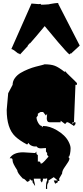

<svg xmlns="http://www.w3.org/2000/svg" viewBox="-20 -1164 548 1271"><path d="M188.5 -1140.6 236.3 -1136.7Q241.7 -1136.7 247.6 -1138.2L253.4 -1132.8Q272.5 -1132.8 307.6 -1135.7L306.6 -1136.7Q349.1 -1144 359.4 -1144L367.7 -1143.1L364.7 -1140.6L507.8 -862.3L450.2 -809.1L447.3 -811L439.5 -803.7Q421.4 -818.4 365 -884.5Q308.6 -950.7 275.9 -991.2Q212.4 -914.1 179.2 -877.4L177.2 -877.9L163.1 -862.3L165 -860.4L112.8 -803.7L105 -811L101.6 -809.1Q100.6 -809.6 94.7 -814.2Q88.9 -818.8 84.2 -822.5Q79.6 -826.2 73.7 -830.6Q60.1 -839.4 55.2 -839.4ZM246.6 -1139.6Q246.6 -1139.6 248.5 -1139.6L247.6 -1138.2Q247.6 -1139.2 246.6 -1139.6ZM245.1 -1140.6 246.6 -1139.6Q245.1 -1139.6 245.1 -1140.6ZM460 -354.5V-342.8L469.7 -354.5ZM263.2 18.6Q263.2 19.5 264.4 21.7Q265.6 23.9 263.7 28.3Q258.8 41.5 257.3 44.4L248.5 33.2V18.6H203.6Q203.6 26.9 208 43Q212.4 59.1 212.4 67.4L195.3 42.5V30.8H187L176.8 20V30.8Q165 39.6 161.9 39.6Q158.7 39.6 149.7 29.1Q140.6 18.6 131.8 18.6Q94.7 -18.6 93.8 -37.6Q63.5 -83.5 63.5 -99.9Q63.5 -116.2 54.7 -116.2H43.9Q67.4 -155.8 133.8 -155.8L212.4 -150.9L221.7 -161.1L220.7 -155.8Q220.7 -138.7 230.5 -138.7V-93.8L235.4 -95.2Q248.5 -95.2 248.5 -82H257.3Q272.9 -93.3 301.3 -127.4L292 -138.7V-150.9L284.2 -161.1V-184.1L253.9 -182.1Q232.4 -180.2 221.7 -194.8Q219.2 -194.3 209.2 -194.3Q199.2 -194.3 186.5 -200.7Q173.8 -207 168.9 -218.3L159.7 -207Q107.4 -234.9 80.1 -261.7Q24.4 -314.9 24.4 -436.5L34.2 -546.9L63.5 -602.5Q63.5 -626.5 78.6 -647.2Q93.8 -668 116.5 -681.4Q139.2 -694.8 166.3 -705.8Q193.4 -716.8 216.6 -722.7Q239.7 -728.5 256.3 -732.7Q272.9 -736.8 273.9 -738.3Q317.4 -738.3 343 -728.5Q368.7 -718.8 407.7 -688L411.1 -692.9Q423.3 -678.2 450.4 -652.8Q477.5 -627.4 489.3 -613.8V-602.5H479.5L469.7 -354.5H479.5V-342.8L469.7 -330.1L458 -337.9Q432.1 -355 427.7 -355Q423.3 -355 421.4 -354.5L411.1 -342.8L381.3 -365.2V-354.5H309.6Q289.6 -354.5 289.6 -380.4Q289.6 -386.7 292 -411.1L284.2 -398.9L265.6 -422.4H248.5Q247.1 -422.4 239 -417Q231 -411.6 230.5 -411.1V-398.9L221.7 -387.2Q221.7 -370.6 233.2 -350.3Q244.6 -330.1 257.3 -330.1V-320.3L265.6 -330.1Q308.6 -330.1 357.4 -301.3Q412.1 -269.5 434.6 -225.1Q447.3 -200.2 447.3 -182.1Q447.3 -164.1 443.4 -144.8Q439.5 -125.5 433.6 -125.5Q432.1 -125.5 430.7 -127L439.9 -116.2Q439.9 -104 427.7 -86.4Q415.5 -68.8 403.3 -50Q391.1 -31.2 391.1 -15.1L371.6 18.6L373 34.2H362.3V42.5L345.2 52.2Q344.7 50.8 342.3 45.9Q335.9 32.2 335.9 30.8H362.3L335.9 8.8L301.3 30.8V42.5Q292 54.7 292 67.9V86.9H284.2V75.7Q284.2 43.9 292 30.8V16.1Q290.5 17.6 284.2 18.6Z"/></svg>

Font: Butcherman Caps
Style: Regular
Weight: 400
Version: Version 001.003